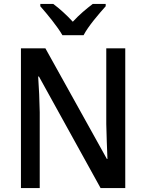

<svg xmlns="http://www.w3.org/2000/svg" viewBox="-20 -1054 746 981"><path d="M299 -874H407C430 -919 485 -983 520 -1022V-1034H454C420 -1008 386 -980 352 -943C320 -978 283 -1011 252 -1034H186V-1022C222 -981 274 -918 299 -874ZM620 -93V-807H523V-420C524 -363 527 -294 529 -242H526L212 -807H87V-93H183V-481C182 -542 179 -605 175 -663H179L494 -93Z"/></svg>

Font: Noto Sans Kannada UI SemiCondensed Medium
Style: Regular
Weight: 500
Width: 4
Designer: Jelle Bosma - Monotype Design Team
Foundry: Monotype Imaging Inc.
Version: Version 2.005